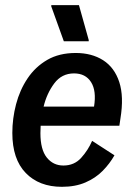

<svg xmlns="http://www.w3.org/2000/svg" viewBox="-20 -720 523 752"><path d="M222.5 11.7Q133.3 11.7 80.8 -42.5Q28.3 -96.7 28.3 -199.2Q28.3 -255.8 42.9 -311.7Q57.5 -367.5 87.9 -412.9Q118.3 -458.3 165 -485.4Q211.7 -512.5 276.7 -512.5Q339.2 -512.5 383.8 -484.2Q428.3 -455.8 447.1 -398.8Q465.8 -341.7 451.7 -255.8L447.5 -227.5H139.2Q138.3 -212.5 138.3 -198.3Q138.3 -134.2 163.3 -102.9Q188.3 -71.7 228.3 -71.7Q270.8 -71.7 297.9 -101.7Q325 -131.7 340.8 -168.3L428.3 -111.7Q410 -79.2 382.1 -50.8Q354.2 -22.5 314.6 -5.4Q275 11.7 222.5 11.7ZM270 -432.5Q221.7 -432.5 192.5 -393.3Q163.3 -354.2 150.8 -302.5H348.3Q358.3 -364.2 336.7 -398.3Q315 -432.5 270 -432.5ZM230 -558.3 180.8 -695V-700H289.2L327.5 -563.3V-558.3Z"/></svg>

Font: Familjen Grotesk GF Medium
Style: Italic
Weight: 500
Designer: Anders Wikstroem, Jonas Baeckman, Matilda Gysing, Kristian Moeller
Foundry: Familjen STHML AB
Version: Version 2.000; Beta; Release 4; Build 6